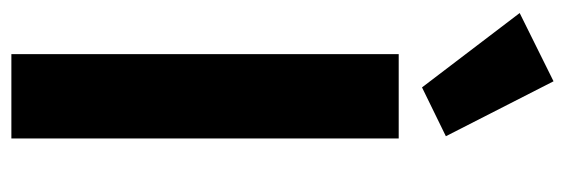

<svg xmlns="http://www.w3.org/2000/svg" viewBox="-356 -662 1017 346"><g transform="rotate(90 153.0 -488.5)"><path d="M3 -916 137 -740 225 -783 126 -977ZM77 0H229V-698H77Z"/></g></svg>

Font: Braiins Sans
Style: Bold
Weight: 700
Designer: Mike Abbink, Paul van der Laan, Pieter van Rosmalen, Jiri Chlebus, Lubos Buracinsky
Foundry: Bold Monday, Sudetype
Version: Version 1.000;hotconv 1.0.109;makeotfexe 2.5.65596